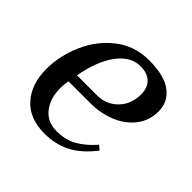

<svg xmlns="http://www.w3.org/2000/svg" viewBox="-130 -609 747 747"><g transform="rotate(45 243.5 -235.0)"><path d="M32 -173Q32 -245 63 -316.5Q94 -388 153 -434Q212 -480 291 -480Q376 -480 417 -448.5Q458 -417 458 -366Q458 -314 428.5 -276.5Q399 -239 351 -219.5Q303 -200 247 -200H127Q123 -180 123 -159Q123 -103 151.5 -66.5Q180 -30 232 -30Q279 -30 315 -50Q351 -70 386 -110L403 -95Q360 -39 312 -14.5Q264 10 205 10Q121 10 76.5 -40.5Q32 -91 32 -173ZM249 -240Q298 -242 330.5 -276.5Q363 -311 363 -364Q363 -400 342.5 -420Q322 -440 284 -440Q231 -440 191 -387Q151 -334 134 -240Z"/></g></svg>

Font: Philosopher
Style: Italic
Weight: 400
Italic angle: -10°
Designer: Jovanny Lemonad
Foundry: Jovanny Lemonad
Version: Version 2.000